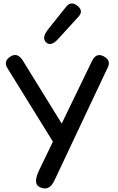

<svg xmlns="http://www.w3.org/2000/svg" viewBox="-20 -1052 675 1095"><path d="M571.8 -730.5Q528.8 -753.9 504.4 -703.6L332 -347.2L110.4 -706.1Q79.1 -756.8 37.1 -728Q-1.5 -701.7 22.5 -663.1L281.7 -244.1L204.1 -83Q166 -4.4 205.6 14.6Q259.8 42.5 290.5 -22.9L595.2 -668.9Q613.8 -708 571.8 -730.5ZM421.4 -1019Q385.3 -1048.3 357.4 -1013.7L255.9 -886.7Q215.8 -836.9 242.2 -811Q270 -783.7 312.5 -830.6L428.2 -957.5Q458 -990.2 421.4 -1019Z"/></svg>

Font: Comic Relief
Style: Regular
Weight: 400
Designer: Jeff Davis
Foundry: Loudifier
Version: Version 1.200; ttfautohint (v1.8.4.7-5d5b)